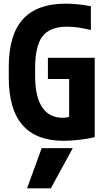

<svg xmlns="http://www.w3.org/2000/svg" viewBox="-20 -760 590 1050"><path d="M258 270H128L208 50H378ZM328 10Q28 10 28 -335V-395Q28 -569 105 -654.5Q182 -740 339 -740Q375 -740 410 -736Q445 -732 477 -726V-596Q443 -604 411 -609Q379 -614 347 -614Q253 -614 212.5 -561.5Q172 -509 172 -385V-345Q172 -233 210 -174.5Q248 -116 322 -116Q345 -116 366 -123Q387 -130 412 -146L358 -69V-328H242V-444H498V-10Q462 -1 415.5 4.5Q369 10 328 10Z"/></svg>

Font: M PLUS Code Latin SemiExpanded
Style: Bold
Weight: 700
Width: 6
Designer: Coji Morishita
Foundry: UNDERFOREST DESIGN
Version: Version 1.002; ttfautohint (v1.8.3)